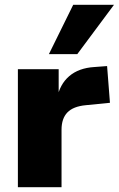

<svg xmlns="http://www.w3.org/2000/svg" viewBox="-20 -785 498 805"><path d="M55 0V-495H226V-371H219Q230 -431 270 -465.5Q310 -500 376 -504L429 -508L441 -354L340 -344Q287 -339 262.5 -313.5Q238 -288 238 -241V0ZM185 -558 287 -765H458L304 -558Z"/></svg>

Font: Nunito Sans 11pt Black
Style: Regular
Weight: 900
Version: Version 3.101;gftools[0.9.27]